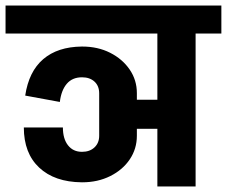

<svg xmlns="http://www.w3.org/2000/svg" viewBox="-55 -673 819 693"><path d="M744 -552H651V0H513V-208H439V-183Q439 -136 413.5 -98Q388 -60 343 -37.5Q298 -15 242 -15H241H240Q142 -16 86.5 -68Q31 -120 31 -213H172Q172 -172 190.5 -148.5Q209 -125 241 -125Q269 -125 286 -141Q303 -157 303 -183V-336Q303 -363 286 -378.5Q269 -394 241 -394Q206 -394 186 -370.5Q166 -347 161 -305L36 -328Q49 -415 101 -459.5Q153 -504 240 -505H241H242Q298 -505 342.5 -482.5Q387 -460 413 -422Q439 -384 439 -337V-313H513V-552H-35V-653H744Z"/></svg>

Font: Akshar SemiBold
Style: Regular
Weight: 600
Designer: Tall Chai
Foundry: Tall Chai
Version: Version 1.000